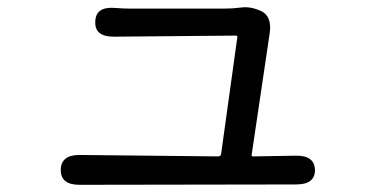

<svg xmlns="http://www.w3.org/2000/svg" viewBox="-20 -522 1040 534"><path d="M201 -8Q149 -8 149 -49Q149 -91 201 -91L587 -87Q594 -87 595 -94L640 -418Q641 -423 636 -423L296 -420Q243 -420 245 -462Q246 -504 299 -500Q322 -498 347 -498H602Q626 -498 650 -501Q676 -505 707 -491Q737 -476 730 -429L680 -92Q679 -87 684 -87L803 -89Q855 -90 856 -49Q856 -9 804 -9Z"/></svg>

Font: Resource Han Rounded KR
Style: Regular
Weight: 400
Designer: Cyano Hao (round all glyphs); Ryoko NISHIZUKA 西塚涼子 (kana, bopomofo & ideographs); Paul D. Hunt (Latin, Greek & Cyrillic)
Foundry: Cyano Hao
Version: 0.990